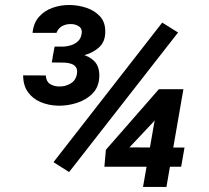

<svg xmlns="http://www.w3.org/2000/svg" viewBox="-20 -737 823 757"><path d="M682.1 -608.9 252.4 -58.6 190.9 -97.7 619.6 -647.9ZM707.5 -155.3 694.3 -79.6H391.6L397.5 -146.5L606.4 -385.3L687 -384.8L584 -255.4L490.2 -155.8ZM703.1 -385.3 636.2 0H543.9L611.3 -385.3ZM195.3 -553.2H231Q247.1 -554.2 262.2 -559.3Q277.3 -564.5 288.1 -575Q298.8 -585.4 301.8 -603.5Q305.2 -623.5 291.5 -632.8Q277.8 -642.1 259.8 -642.1Q240.2 -642.6 224.9 -634Q209.5 -625.5 202.6 -607.4H108.4Q111.8 -645.5 133.3 -670.2Q154.8 -694.8 187.3 -706.3Q219.7 -717.8 255.4 -717.3Q288.6 -716.8 321 -706.1Q353.5 -695.3 374.8 -671.9Q396 -648.4 395 -609.9Q394.5 -572.8 371.6 -551.3Q348.6 -529.8 315.7 -520.5Q282.7 -511.2 252.4 -511.2L187.5 -511.7ZM184.1 -490.7 191.4 -531.2 240.2 -530.8Q272 -530.3 302.5 -522.7Q333 -515.1 352.5 -495.1Q372.1 -475.1 371.6 -437Q370.6 -394.5 345.2 -368.7Q319.8 -342.8 282.5 -331.1Q245.1 -319.3 208.5 -320.3Q171.4 -321.3 140.1 -334.5Q108.9 -347.7 90.1 -374Q71.3 -400.4 71.3 -439.9L160.6 -439.5Q161.6 -416.5 176.8 -406.2Q191.9 -396 214.4 -396Q237.3 -395.5 258.1 -407.7Q278.8 -419.9 283.2 -444.8Q286.1 -462.4 279.5 -471.9Q272.9 -481.4 260.5 -485.6Q248 -489.7 233.4 -490.2Z"/></svg>

Font: Roboto SemiBold
Style: Italic
Weight: 600
Designer: Christian Robertson
Foundry: Google
Version: Version 3.009; 2024